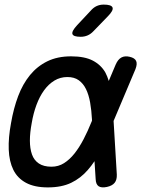

<svg xmlns="http://www.w3.org/2000/svg" viewBox="-20 -805 640 835"><path d="M387 -670Q375 -657 361 -651Q347 -645 331 -645Q299 -645 295 -657Q291 -669 315 -695L374 -758Q386 -772 400 -778.5Q414 -785 431 -785Q465 -785 469.5 -772Q474 -759 448 -733ZM488 -46Q489 -23 478.5 -10Q468 3 445 8Q421 13 409 5Q397 -3 396 -26L391 -104Q377 -83 362 -66Q331 -30 289.5 -10Q248 10 188 10Q130 10 93 -10Q56 -30 38 -66.5Q20 -103 18 -154.5Q16 -206 28 -270Q39 -334 59 -387Q79 -440 110.5 -478.5Q142 -517 186 -538.5Q230 -560 289 -560Q348 -560 383.5 -541.5Q419 -523 438 -490Q447 -473 453 -453L483 -524Q493 -547 508 -555Q523 -563 544 -558Q566 -553 572 -540Q578 -527 569 -504L474 -279ZM380 -280V-285Q378 -325 372 -359Q366 -393 354 -417.5Q342 -442 322.5 -456Q303 -470 273 -470Q242 -470 216.5 -454.5Q191 -439 171.5 -412Q152 -385 138.5 -348.5Q125 -312 118 -270Q110 -228 110 -193.5Q110 -159 119 -133.5Q128 -108 149 -94Q170 -80 204 -80Q234 -80 258.5 -95.5Q283 -111 304 -137.5Q325 -164 343.5 -199.5Q362 -235 378 -275Z"/></svg>

Font: Maple Mono Normal NL
Style: Italic
Weight: 400
Italic angle: -10°
Monospace: yes
Designer: subframe7536
Version: Version 7.000